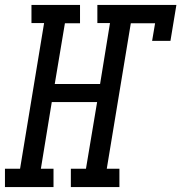

<svg xmlns="http://www.w3.org/2000/svg" viewBox="-62 -755 732 775"><path d="M-42 0V-74H19L116 -662H65V-735H261V-661H200L159 -416H342L382 -662H331V-735H650L626 -590H552L564 -661H466L369 -74H420V0H224V-74H285L330 -343H147L103 -74H154V0Z"/></svg>

Font: Iosevka Slab Extended
Style: Italic
Weight: 400
Width: 7
Italic angle: -9°
Monospace: yes
Designer: Belleve Invis
Foundry: Belleve Invis
Version: Version 11.1.0; ttfautohint (v1.8.3)